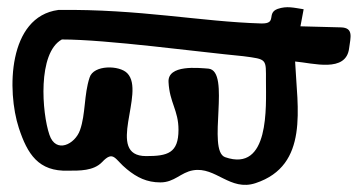

<svg xmlns="http://www.w3.org/2000/svg" viewBox="-20 -497 1024 540"><path d="M144 -469C2 -450 -1 -241 33 -137C57 -64 88 -14 172 -17C203 -17 243 -16 267 -41C300 -76 303 -48 337 -21C365 2 393 16 431 16C471 16 488 -12 523 -18C587 -29 627 42 699 18C850 -32 816 -194 810 -324C859 -320 954 -291 962 -362C966 -392 975 -419 939 -420L825 -423L834 -471C807 -475 787 -481 761 -472C728 -460 761 -430 715 -431C544 -436 372 -472 144 -469ZM154 -386C280 -386 537 -351 664 -339C732 -330 728 -332 728 -269C728 -198 739 -11 613 -55C561 -74 631 -298 566 -304C538 -306 451 -316 454 -266C457 -208 482 -187 482 -132C482 -66 451 -58 391 -58C274 -58 391 -237 338 -291C316 -314 243 -315 232 -279C216 -231 221 -176 205 -131C191 -91 137 -64 119 -118C98 -179 85 -348 154 -386Z"/></svg>

Font: Philokalia
Style: Regular
Weight: 400
Version: Version 001.010